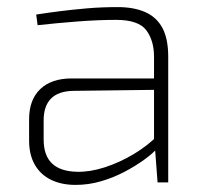

<svg xmlns="http://www.w3.org/2000/svg" viewBox="-20 -514 581 541"><path d="M312 -494Q357 -494 389 -480Q421 -466 437.5 -435.5Q454 -405 454 -354V0H424L416 -106L414 -113V-354Q414 -400 392 -429Q370 -458 307 -458Q257 -458 198.5 -453.5Q140 -449 86 -443L82 -473Q114 -478 149.5 -482.5Q185 -487 225.5 -490.5Q266 -494 312 -494ZM429 -293 428 -261 186 -258Q144 -257 123.5 -236Q103 -215 103 -175V-121Q103 -76 126.5 -53.5Q150 -31 197 -30Q233 -29 275 -42.5Q317 -56 357 -80Q397 -104 425 -133V-98Q411 -82 387 -64.5Q363 -47 332 -30.5Q301 -14 265.5 -3.5Q230 7 193 7Q153 7 123.5 -7.5Q94 -22 78 -50Q62 -78 62 -118V-178Q62 -233 93.5 -263Q125 -293 182 -293Z"/></svg>

Font: Exo 2 ExtraLight
Style: Regular
Weight: 250
Designer: Natanael Gama
Foundry: Natanael Gama
Version: Version 2.010